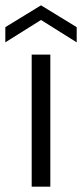

<svg xmlns="http://www.w3.org/2000/svg" viewBox="-49 -701 308 721"><path d="M70 0V-496H140V0ZM-29 -542V-599L105 -681L239 -599V-542L105 -626Z"/></svg>

Font: DM Sans 24pt Light
Style: Regular
Weight: 300
Designer: Colophon Foundry, Jonny Pinhorn
Foundry: Colophon Foundry
Version: Version 4.004;gftools[0.9.30]